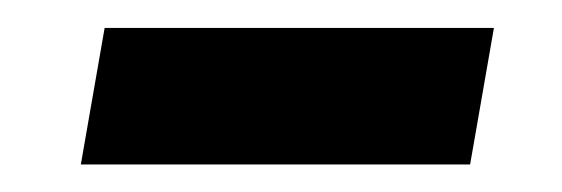

<svg xmlns="http://www.w3.org/2000/svg" viewBox="-20 -356 404 138"><path d="M317.9 -237.8H38.1L55.2 -335.9H335Z"/></svg>

Font: Creato Display
Style: Bold Italic
Weight: 700
Italic angle: -10°
Version: Version 1.000